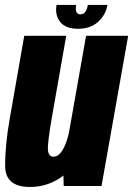

<svg xmlns="http://www.w3.org/2000/svg" viewBox="-28 -740 530 764"><path d="M225.5 0 224.5 -41.5Q165 4 91.5 4Q-7 4 -7.5 -79.5Q-8 -163 11.5 -272L68.5 -597.5H235.5L179 -276Q160.5 -170.5 162.8 -143.5Q165 -116.5 185 -116.5Q205.5 -116.5 222.5 -145.5Q237 -170 246.5 -213L314.5 -597.5H482L376 0ZM282.5 -625.5Q233 -625.5 211.5 -652.8Q190 -680 197 -720.5H275Q268.5 -683 292 -683Q315.5 -683 321.5 -720.5H399.5Q392.5 -680 362 -652.8Q331.5 -625.5 282.5 -625.5Z"/></svg>

Font: Anybody Condensed ExtraBold
Style: Italic
Weight: 800
Width: 3
Italic angle: -10°
Designer: Tyler Finck
Foundry: Etcetera Type Company
Version: Version 1.010; ttfautohint (v1.8.3) -l 8 -r 50 -G 200 -x 14 